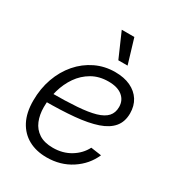

<svg xmlns="http://www.w3.org/2000/svg" viewBox="-179 -853 897 975"><g transform="rotate(30 269.0 -366.0)"><path d="M241.2 10.3Q180.2 10.3 134.8 -14.6Q89.4 -39.6 64.2 -87.6Q39.1 -135.7 39.1 -205.6Q39.1 -276.4 60.8 -337.2Q82.5 -397.9 121.8 -443.4Q161.1 -488.8 213.9 -514.2Q266.6 -539.6 328.1 -539.6Q380.9 -539.6 418.7 -521.7Q456.5 -503.9 477.1 -471.4Q497.6 -439 497.6 -395Q497.6 -346.2 471.2 -314.5Q444.8 -282.7 392.6 -264.9Q340.3 -247.1 263.4 -240Q186.5 -232.9 85.4 -232.9L93.3 -285.6Q183.6 -285.6 248 -290.3Q312.5 -294.9 353.3 -306.6Q394 -318.4 413.6 -339.8Q433.1 -361.3 433.1 -395Q433.1 -434.1 404.5 -457.5Q376 -481 322.8 -481Q268.1 -481 226.6 -457Q185.1 -433.1 157.5 -393.3Q129.9 -353.5 116 -304.2Q102.1 -254.9 102.1 -204.1Q102.1 -159.7 116.7 -124.3Q131.3 -88.9 162.8 -68.4Q194.3 -47.9 244.6 -47.9Q302.2 -47.9 346.9 -75Q391.6 -102.1 414.1 -146L476.1 -137.2Q447.3 -71.3 384.8 -30.5Q322.3 10.3 241.2 10.3ZM311 -599.1 248.5 -742.2H322.3L365.2 -599.1Z"/></g></svg>

Font: Inter 24pt Light
Style: Italic
Weight: 300
Italic angle: -9.3988°
Designer: Rasmus Andersson
Foundry: rsms
Version: Version 4.001;git-66647c0bb